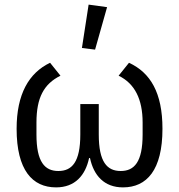

<svg xmlns="http://www.w3.org/2000/svg" viewBox="-20 -800 776 832"><path d="M392 -585 444 -769 364 -780 335 -592ZM408 -217V-349H328V-217C328 -98 292 -59 233 -59C174 -59 138 -98 138 -217V-269C138 -377 170 -436 242 -472L197 -528C105 -484 52 -392 52 -242C52 -63 120 12 223 12C305 12 350 -40 366 -115H370C386 -40 431 12 513 12C616 12 684 -63 684 -242C684 -398 632 -485 539 -528L494 -472C564 -438 598 -370 598 -269V-217C598 -98 562 -59 503 -59C444 -59 408 -98 408 -217Z"/></svg>

Font: Braiins Sans
Style: Regular
Weight: 400
Designer: Mike Abbink, Paul van der Laan, Pieter van Rosmalen, Jiri Chlebus, Lubos Buracinsky
Foundry: Bold Monday, Sudetype
Version: Version 1.000;hotconv 1.0.109;makeotfexe 2.5.65596